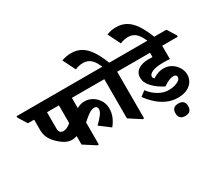

<svg xmlns="http://www.w3.org/2000/svg" viewBox="-249 -1280 2098 1858"><g transform="rotate(-30 800.0 -351.0)"><path d="M286 -159Q242 -159 203 -183Q164 -207 131 -241Q97 -276 80 -313Q63 -350 63 -394V-512H-6L-68 -611V-626H788L849 -527V-512H485V-396Q502 -408 523.5 -415Q545 -422 572 -422Q612 -422 645 -405.5Q678 -389 702 -363Q748 -310 748 -243Q748 -194 730 -150.5Q712 -107 680 -69L566 -155Q607 -195 632.5 -228Q658 -261 658 -288Q658 -303 649 -312.5Q640 -322 624 -322Q594 -322 559.5 -298Q525 -274 485 -237V9H469L340 -74V-169Q315 -159 286 -159ZM207 -329Q207 -300 220 -287Q233 -274 254 -274Q294 -274 340 -313V-512H207Z M975 9 847 -74V-512H776L714 -611V-626H892Q879 -654 866.5 -675Q854 -696 840 -711Q804 -751 746 -751Q703 -751 656 -732L586 -872Q612 -881 638 -886Q664 -891 695 -891Q752 -891 799.5 -866Q847 -841 888.5 -782.5Q930 -724 968 -626H1062L1123 -527V-512H991V9Z M1377 1Q1312 1 1254.5 -25.5Q1197 -52 1151 -94.5Q1105 -137 1073 -183L1129 -226Q1168 -173 1223.5 -140.5Q1279 -108 1337 -108Q1373 -108 1404.5 -117Q1436 -126 1455 -140.5Q1474 -155 1474 -174Q1474 -203 1439 -203Q1393 -203 1324 -155Q1251 -192 1202.5 -242.5Q1154 -293 1154 -350Q1154 -405 1197.5 -435Q1241 -465 1312 -465Q1338 -465 1358 -464V-512H1050L988 -611V-626H1607L1668 -527V-512H1494V-363Q1479 -365 1459.5 -365.5Q1440 -366 1421 -366Q1341 -366 1299 -348Q1257 -330 1257 -301Q1257 -285 1272 -276Q1302 -295 1331.5 -305.5Q1361 -316 1393 -316Q1468 -316 1521 -259Q1541 -237 1553 -209Q1565 -181 1565 -151Q1565 -83 1514 -41Q1463 1 1377 1ZM1349 189Q1278 189 1278 119Q1278 50 1349 50Q1420 50 1420 119Q1420 189 1349 189Z M1402 -613Q1386 -646 1372 -670Q1358 -694 1343 -711Q1307 -751 1250 -751Q1207 -751 1159 -732L1090 -871Q1115 -881 1141 -886Q1167 -891 1198 -891Q1256 -891 1304.5 -864.5Q1353 -838 1395 -777Q1437 -716 1476 -613Z"/></g></svg>

Font: Noto Serif Devanagari ExtraBold
Style: Regular
Weight: 800
Designer: Universal Thirst, Indian Type Foundry and the Monotype Design Team
Foundry: Monotype Imaging Inc.
Version: Version 2.004; ttfautohint (v1.8.4.7-5d5b)